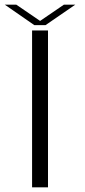

<svg xmlns="http://www.w3.org/2000/svg" viewBox="-34 -806 364 826"><path d="M104 0H172.5V-675H104ZM113.5 -698H162L290 -786H241L138.5 -716L36 -786H-13.5Z"/></svg>

Font: Anybody Expanded Light
Style: Regular
Weight: 300
Width: 7
Version: Version 1.113;gftools[0.9.25]